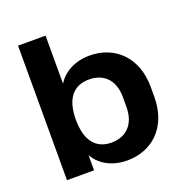

<svg xmlns="http://www.w3.org/2000/svg" viewBox="-130 -836 925 964"><g transform="rotate(-20 332.5 -354.5)"><path d="M388.7 10.7C522.9 10.7 624.5 -82.5 624.5 -244.1V-295.4C624.5 -456.1 522.9 -549.3 388.7 -549.3C314 -549.3 249.5 -517.1 216.3 -461.9V-718.8H69.3V0H213.9V-81.1C246.6 -22.5 311.5 10.7 388.7 10.7ZM345.2 -100.6C264.6 -100.6 214.8 -154.8 214.8 -269.5C214.8 -384.8 264.6 -437.5 345.2 -437.5C418.9 -437.5 475.6 -393.1 475.6 -295.4V-244.1C475.6 -147 418.9 -100.6 345.2 -100.6Z"/></g></svg>

Font: Winston
Style: Bold
Weight: 700
Designer: Vernon Adams, Kim Jin-seong, David Berlow, Cristiano Sobral
Foundry: The Winston Project Authors
Version: Version 3.004